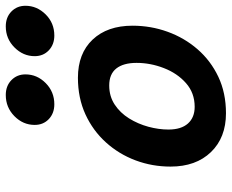

<svg xmlns="http://www.w3.org/2000/svg" viewBox="-89 -705 806 668"><g transform="rotate(-90 314.0 -371.0)"><path d="M68.4 -180.7Q68.4 -244.6 90.1 -302.5Q111.8 -360.4 152.6 -405.5Q193.4 -450.7 250.2 -476.8Q307.1 -502.9 377.4 -502.9Q461.9 -502.9 510.3 -451.7Q558.6 -400.4 558.6 -313Q558.6 -249.5 537.6 -191.2Q516.6 -132.8 476.8 -86.9Q437 -41 380.9 -14.4Q324.7 12.2 253.9 12.2Q169.4 12.2 118.9 -40Q68.4 -92.3 68.4 -180.7ZM350.6 -394Q313 -394 284.2 -375Q255.4 -356 236.1 -325Q216.8 -293.9 207 -257.8Q197.3 -221.7 197.3 -188Q197.3 -143.6 218.3 -120.1Q239.3 -96.7 276.4 -96.7Q324.7 -96.7 358.9 -127Q393.1 -157.2 411.1 -203.9Q429.2 -250.5 429.2 -298.8Q429.2 -344.7 409.7 -369.4Q390.1 -394 350.6 -394ZM452.6 -653.3Q452.6 -693.4 482.9 -723.6Q513.2 -753.9 556.2 -753.9Q587.9 -753.9 607.9 -734.4Q627.9 -714.8 627.9 -685.5Q627.9 -645.5 597.9 -615.2Q567.9 -585 524.4 -585Q493.2 -585 472.9 -604.2Q452.6 -623.5 452.6 -653.3ZM213.4 -653.3Q213.4 -693.8 243.9 -723.9Q274.4 -753.9 317.4 -753.9Q349.1 -753.9 369.1 -734.4Q389.2 -714.8 389.2 -685.5Q389.2 -645 358.9 -615Q328.6 -585 285.2 -585Q253.9 -585 233.6 -604.2Q213.4 -623.5 213.4 -653.3Z"/></g></svg>

Font: Andika
Style: Bold Italic
Weight: 700
Italic angle: -14°
Designer: Victor Gaultney, Annie Olsen, Julie Remington, Don Collingsworth, Eric Hays, Becca Hirsbrunner
Foundry: SIL International
Version: Version 6.101